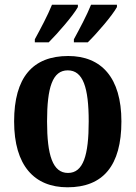

<svg xmlns="http://www.w3.org/2000/svg" viewBox="-20 -786 577 816"><path d="M294 -619V-606H353C393 -645 458 -721 477 -756V-766H367C349 -721 319 -665 294 -619ZM128 -619V-606H187C226 -645 292 -721 311 -756V-766H201C183 -721 153 -665 128 -619ZM267 10C418 10 496 -82 496 -270C496 -457 410 -548 270 -548C119 -548 40 -457 40 -270C40 -82 126 10 267 10ZM269 -51C204 -51 180 -126 180 -270C180 -414 203 -487 268 -487C333 -487 357 -414 357 -270C357 -126 334 -51 269 -51Z"/></svg>

Font: Noto Serif Sinhala Condensed
Style: Bold
Weight: 700
Width: 3
Designer: Jelle Bosma - Monotype Design Team
Foundry: Monotype Imaging Inc.
Version: Version 2.007